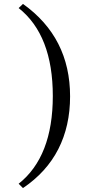

<svg xmlns="http://www.w3.org/2000/svg" viewBox="-20 -774 437 978"><path d="M97 184 75 162Q249 24 249 -285Q249 -595 75 -733L97 -754Q337 -583 337 -283Q337 -132 277 -14.5Q217 103 97 184Z"/></svg>

Font: Tiro Kannada
Style: Regular
Weight: 400
Designer: Kannada: John Hudson & Fiona Ross. Latin: John Hudson.
Foundry: Tiro Typeworks Ltd.
Version: Version 1.52